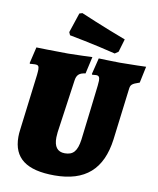

<svg xmlns="http://www.w3.org/2000/svg" viewBox="-95 -949 849 1034"><g transform="rotate(10 329.5 -431.5)"><path d="M219 -762 226 -746C226 -746 356 -722 480 -691L499 -704L520 -775C397 -821 271 -875 271 -875L255 -870ZM251 -220 292 -509C296 -541 310 -554 344 -558L365 -651C365 -651 271 -647 233 -647C155 -647 59 -650 59 -650L38 -561L40 -557C40 -557 58 -559 68 -559C84 -559 90 -554 90 -534C90 -526 89 -517 88 -505L50 -199C48 -185 47 -172 47 -159C47 -43 120 12 274 12C442 12 532 -68 554 -234L589 -516C592 -540 598 -546 640 -560L659 -650C659 -650 577 -647 516 -647C481 -647 400 -650 400 -650L378 -561L381 -557C381 -557 393 -559 402 -559C416 -559 422 -552 422 -532C422 -525 421 -516 420 -505C420 -505 392 -265 384 -203C375 -139 354 -115 308 -115C268 -115 248 -141 249 -192C249 -198 250 -211 251 -220Z"/></g></svg>

Font: Alegreya SC Black
Style: Italic
Weight: 900
Italic angle: -7°
Designer: Juan Pablo del Peral
Foundry: Huerta Tipografica
Version: Version 2.007;PS 002.007;hotconv 1.0.88;makeotf.lib2.5.64775